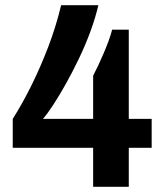

<svg xmlns="http://www.w3.org/2000/svg" viewBox="-20 -718 637 738"><path d="M338 0V-150H29V-261Q68 -323 102 -392Q136 -461 165.5 -538Q195 -615 215 -698H358Q347 -650 327.5 -597Q308 -544 283 -492Q258 -440 232.5 -394.5Q207 -349 184 -314Q161 -279 145 -261H338V-427Q348 -446 358.5 -468.5Q369 -491 379 -514.5Q389 -538 397.5 -561Q406 -584 411 -604H475V-261H563V-150H475V0Z"/></svg>

Font: Archivo SemiBold
Style: Bold
Weight: 700
Version: Version 2.001